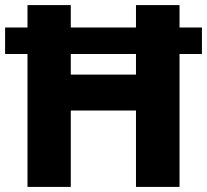

<svg xmlns="http://www.w3.org/2000/svg" viewBox="-20 -734 813 754"><path d="M88 0V-522H0V-626H88V-714H258V-626H514V-714H685V-626H773V-522H685V0H514V-300H258V0ZM258 -441H514V-522H258Z"/></svg>

Font: Noto Sans Sinhala UI ExtraBold
Style: Regular
Weight: 800
Designer: Jelle Bosma - Monotype Design Team
Foundry: Monotype Imaging Inc.
Version: Version 2.006; ttfautohint (v1.8.4.7-5d5b)